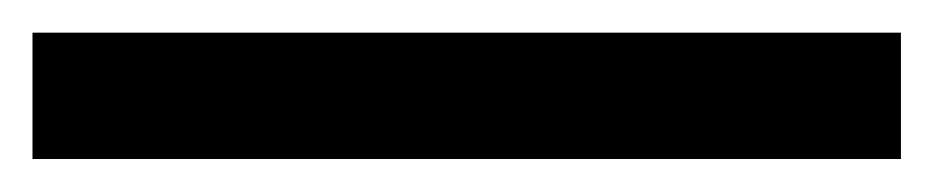

<svg xmlns="http://www.w3.org/2000/svg" viewBox="-24 35 569 117"><path d="M-4.2 131.9V54.9H525V131.9Z"/></svg>

Font: Afacad Flux Medium
Style: Regular
Weight: 500
Designer: Kristian Moeller
Foundry: Dicotype
Version: Version 1.100